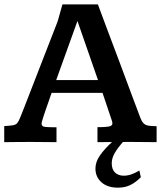

<svg xmlns="http://www.w3.org/2000/svg" viewBox="-21 -656 743 886"><path d="M-1.5 0V-74.2Q24.9 -75.7 38.3 -77.9Q51.8 -80.1 58.6 -88.1Q65.4 -96.2 72.8 -115.2Q76.2 -123 86.2 -148.7Q96.2 -174.3 110.8 -211.9Q125.5 -249.5 142.3 -293Q159.2 -336.4 176 -379.9Q192.9 -423.3 207.5 -460.9Q222.2 -498.5 232.4 -524.7Q242.7 -550.8 245.6 -559.1L267.1 -635.7H430.7Q430.7 -635.7 439.7 -611.6Q448.7 -587.4 463.6 -547.4Q478.5 -507.3 496.8 -459Q515.1 -410.6 533.7 -361.1Q552.2 -311.5 568.1 -268.6Q584 -225.6 595 -196.5Q606 -167.5 608.4 -161.1Q619.6 -130.9 626.2 -113.5Q632.8 -96.2 640.9 -87.6Q648.9 -79.1 662.6 -76.4Q676.3 -73.7 701.7 -73.7V0Q673.8 0 646.7 -0.5Q619.6 -1 585.9 -1Q547.9 -1 511 -0.7Q474.1 -0.5 428.7 0V-69.3Q435.1 -69.3 444.1 -69.3Q453.1 -69.3 457.5 -69.8Q480.5 -70.8 489 -74.5Q497.6 -78.1 497.6 -86.4Q497.6 -91.3 495.6 -98.4Q493.7 -105.5 490.2 -114.3L452.1 -227.5H217.3Q215.8 -224.6 211.7 -212.2Q207.5 -199.7 201.7 -182.9Q195.8 -166 189.9 -149.2Q184.1 -132.3 180.2 -120.4Q176.3 -108.4 175.8 -106Q170.9 -91.8 170.9 -85.9Q170.9 -75.7 178.7 -72.5Q186.5 -69.3 204.6 -69.3Q209 -68.8 221.4 -68.8Q233.9 -68.8 239.7 -68.8V0Q210.9 0 181.4 -0.5Q151.9 -1 119.6 -1Q86.9 -1 60.3 -0.7Q33.7 -0.5 -1.5 0ZM238.3 -286.6H431.2L336.4 -559.1ZM523.4 210Q475.1 210 447.3 185.3Q419.4 160.6 419.4 121.6Q419.4 91.3 440.2 61.3Q460.9 31.2 500.5 -4.9H549.8Q522.5 25.9 508.5 50Q494.6 74.2 494.6 97.2Q494.6 126 510 140.4Q525.4 154.8 550.3 154.8Q567.4 154.8 585 148.7Q602.5 142.6 622.1 130.9L628.9 161.6Q605 186 580.1 198Q555.2 210 523.4 210Z"/></svg>

Font: Kameron SemiBold
Style: Regular
Weight: 600
Designer: Vernon Adams
Foundry: Vernon Adams
Version: Version 1.100